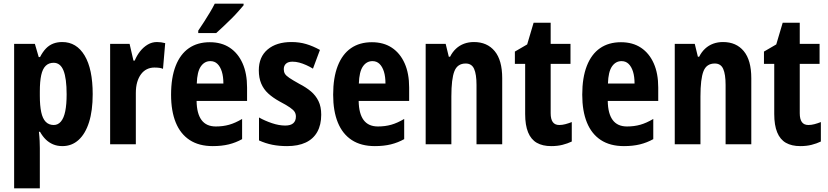

<svg xmlns="http://www.w3.org/2000/svg" viewBox="-20 -786 4513 1046"><path d="M319 -557Q397 -557 441 -483.5Q485 -410 485 -273Q485 -183 465 -120Q445 -57 408 -23.5Q371 10 320 10Q292 10 269.5 0.5Q247 -9 229.5 -26Q212 -43 198 -68H192Q195 -41 196 -18.5Q197 4 197 21V240H57V-547H170L191 -475H198Q213 -504 230.5 -522Q248 -540 270 -548.5Q292 -557 319 -557ZM272 -444Q246 -444 229 -427.5Q212 -411 204.5 -376.5Q197 -342 197 -288V-264Q197 -211 204.5 -175.5Q212 -140 229 -122.5Q246 -105 273 -105Q296 -105 312 -124Q328 -143 335.5 -180Q343 -217 343 -272Q343 -359 326 -401.5Q309 -444 272 -444Z M835 -557Q846 -557 857.5 -555.5Q869 -554 880 -551L868 -411Q859 -415 847.5 -416.5Q836 -418 821 -418Q799 -418 780.5 -409Q762 -400 748.5 -382Q735 -364 727.5 -338.5Q720 -313 720 -279V0H580V-547H686L707 -456H714Q725 -483 743 -506Q761 -529 784.5 -543Q808 -557 835 -557Z M1123 -556Q1187 -556 1232 -526Q1277 -496 1301.5 -441Q1326 -386 1326 -309V-236H1051Q1052 -167 1078 -132Q1104 -97 1156 -97Q1195 -97 1228.5 -106.5Q1262 -116 1299 -138V-28Q1265 -9 1226.5 0.5Q1188 10 1139 10Q1064 10 1013.5 -23Q963 -56 937.5 -118.5Q912 -181 912 -270Q912 -363 937 -427Q962 -491 1009 -523.5Q1056 -556 1123 -556ZM1126 -453Q1094 -453 1074 -424Q1054 -395 1052 -331H1197Q1197 -369 1188.5 -396Q1180 -423 1164.5 -438Q1149 -453 1126 -453ZM1307 -757Q1295 -743 1277.5 -723Q1260 -703 1238.5 -682Q1217 -661 1196 -641Q1175 -621 1158 -606H1060V-619Q1077 -644 1093 -669Q1109 -694 1124 -719Q1139 -744 1150 -766H1307Z M1730 -161Q1730 -106 1708.5 -67.5Q1687 -29 1645.5 -9.5Q1604 10 1544 10Q1500 10 1463 2.5Q1426 -5 1391 -21V-146Q1423 -128 1461.5 -115Q1500 -102 1534 -102Q1563 -102 1577.5 -114.5Q1592 -127 1592 -151Q1592 -165 1585.5 -176Q1579 -187 1559.5 -200.5Q1540 -214 1502 -234Q1466 -254 1441 -277Q1416 -300 1403 -331Q1390 -362 1390 -403Q1390 -476 1438 -516.5Q1486 -557 1568 -557Q1611 -557 1648 -546Q1685 -535 1723 -514L1685 -412Q1667 -423 1648 -431.5Q1629 -440 1610.5 -445Q1592 -450 1573 -450Q1550 -450 1538 -439Q1526 -428 1526 -409Q1526 -395 1532 -384.5Q1538 -374 1556.5 -361.5Q1575 -349 1611 -329Q1648 -310 1674 -288Q1700 -266 1715 -235.5Q1730 -205 1730 -161Z M2006 -556Q2070 -556 2115 -526Q2160 -496 2184.5 -441Q2209 -386 2209 -309V-236H1934Q1935 -167 1961 -132Q1987 -97 2039 -97Q2078 -97 2111.5 -106.5Q2145 -116 2182 -138V-28Q2148 -9 2109.5 0.5Q2071 10 2022 10Q1947 10 1896.5 -23Q1846 -56 1820.5 -118.5Q1795 -181 1795 -270Q1795 -363 1820 -427Q1845 -491 1892 -523.5Q1939 -556 2006 -556ZM2009 -453Q1977 -453 1957 -424Q1937 -395 1935 -331H2080Q2080 -369 2071.5 -396Q2063 -423 2047.5 -438Q2032 -453 2009 -453Z M2562 -557Q2634 -557 2675 -507.5Q2716 -458 2716 -360V0H2576V-323Q2576 -381 2563 -410.5Q2550 -440 2517 -440Q2472 -440 2455.5 -398Q2439 -356 2439 -261V0H2299V-547H2408L2425 -477H2432Q2445 -503 2464.5 -521Q2484 -539 2508.5 -548Q2533 -557 2562 -557Z M3027 -105Q3043 -105 3060 -109.5Q3077 -114 3095 -121V-15Q3072 -4 3044.5 3Q3017 10 2983 10Q2936 10 2904.5 -8Q2873 -26 2857 -65Q2841 -104 2841 -165V-438H2785V-505L2852 -544L2887 -662H2980V-547H3088V-438H2980V-169Q2980 -137 2991.5 -121Q3003 -105 3027 -105Z M3363 -556Q3427 -556 3472 -526Q3517 -496 3541.5 -441Q3566 -386 3566 -309V-236H3291Q3292 -167 3318 -132Q3344 -97 3396 -97Q3435 -97 3468.5 -106.5Q3502 -116 3539 -138V-28Q3505 -9 3466.5 0.5Q3428 10 3379 10Q3304 10 3253.5 -23Q3203 -56 3177.5 -118.5Q3152 -181 3152 -270Q3152 -363 3177 -427Q3202 -491 3249 -523.5Q3296 -556 3363 -556ZM3366 -453Q3334 -453 3314 -424Q3294 -395 3292 -331H3437Q3437 -369 3428.5 -396Q3420 -423 3404.5 -438Q3389 -453 3366 -453Z M3919 -557Q3991 -557 4032 -507.5Q4073 -458 4073 -360V0H3933V-323Q3933 -381 3920 -410.5Q3907 -440 3874 -440Q3829 -440 3812.5 -398Q3796 -356 3796 -261V0H3656V-547H3765L3782 -477H3789Q3802 -503 3821.5 -521Q3841 -539 3865.5 -548Q3890 -557 3919 -557Z M4384 -105Q4400 -105 4417 -109.5Q4434 -114 4452 -121V-15Q4429 -4 4401.5 3Q4374 10 4340 10Q4293 10 4261.5 -8Q4230 -26 4214 -65Q4198 -104 4198 -165V-438H4142V-505L4209 -544L4244 -662H4337V-547H4445V-438H4337V-169Q4337 -137 4348.5 -121Q4360 -105 4384 -105Z"/></svg>

Font: Noto Sans Display Condensed
Style: Bold
Weight: 700
Width: 3
Designer: Monotype Design Team
Foundry: Monotype Imaging Inc.
Version: Version 2.003